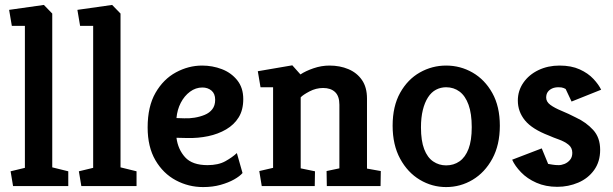

<svg xmlns="http://www.w3.org/2000/svg" viewBox="-20 -755 2489 779"><path d="M33 0 23 -60 81 -74V-650H28L17 -715L158 -735L192 -700V-76L257 -60V0Z M310 0 300 -60 358 -74V-650H305L294 -715L435 -735L469 -700V-76L534 -60V0Z M804 4Q745 4 693.5 -23.5Q642 -51 610.5 -105Q579 -159 579 -238Q579 -323 611 -378.5Q643 -434 694 -461.5Q745 -489 800 -489Q842 -489 880 -474.5Q918 -460 942.5 -429.5Q967 -399 967 -353Q967 -309 948.5 -279Q930 -249 897.5 -230Q865 -211 824.5 -202.5Q784 -194 740 -195L696 -196Q702 -149 731 -117Q760 -85 822 -85Q866 -85 894.5 -101Q923 -117 941 -134L964 -53Q953 -40 930 -27Q907 -14 875 -5Q843 4 804 4ZM696 -276 727 -275Q747 -274 769 -277.5Q791 -281 810.5 -289Q830 -297 841.5 -312Q853 -327 853 -350Q853 -375 838 -387.5Q823 -400 801 -400Q774 -400 751 -383Q728 -366 713.5 -338Q699 -310 696 -276Z M1042 0 1032 -61 1088 -74V-401H1037L1026 -466L1166 -490L1199 -453Q1220 -467 1252 -478Q1284 -489 1317 -489Q1359 -489 1393.5 -474.5Q1428 -460 1448.5 -430.5Q1469 -401 1469 -355V-71L1525 -61L1524 0H1306L1305 -61L1357 -72V-330Q1357 -365 1339.5 -381.5Q1322 -398 1291 -398Q1262 -398 1235.5 -384Q1209 -370 1200 -360V-72L1258 -60L1257 0Z M1790 4Q1733 4 1683.5 -25.5Q1634 -55 1603.5 -111Q1573 -167 1573 -245Q1573 -324 1603.5 -378.5Q1634 -433 1683.5 -461Q1733 -489 1790 -489Q1848 -489 1897.5 -460.5Q1947 -432 1977.5 -377.5Q2008 -323 2008 -245Q2008 -167 1977.5 -111Q1947 -55 1897.5 -25.5Q1848 4 1790 4ZM1790 -84Q1821 -84 1844.5 -100.5Q1868 -117 1881 -151Q1894 -185 1894 -239Q1894 -294 1881 -330Q1868 -366 1844.5 -383.5Q1821 -401 1790 -401Q1768 -401 1749 -391Q1730 -381 1716.5 -360Q1703 -339 1695.5 -308.5Q1688 -278 1688 -238Q1688 -184 1701 -150Q1714 -116 1737.5 -100Q1761 -84 1790 -84Z M2241 3Q2194 3 2156.5 -13.5Q2119 -30 2094 -56Q2069 -82 2058 -107L2178 -153L2204 -90Q2210 -89 2221.5 -87Q2233 -85 2247 -85Q2258 -85 2270.5 -90Q2283 -95 2292.5 -106Q2302 -117 2302 -135Q2302 -156 2286 -168.5Q2270 -181 2247.5 -189Q2225 -197 2207 -205Q2139 -231 2110 -266.5Q2081 -302 2081 -347Q2081 -387 2103.5 -419.5Q2126 -452 2164.5 -470.5Q2203 -489 2250 -489Q2298 -489 2332 -473.5Q2366 -458 2387.5 -435Q2409 -412 2419 -391L2299 -343L2275 -394Q2274 -395 2266.5 -398Q2259 -401 2246 -401Q2231 -401 2220 -396Q2209 -391 2202.5 -382Q2196 -373 2196 -359Q2196 -342 2213 -329.5Q2230 -317 2258 -305.5Q2286 -294 2317 -278Q2358 -259 2386.5 -228Q2415 -197 2415 -147Q2415 -99 2390.5 -65Q2366 -31 2326 -14Q2286 3 2241 3Z"/></svg>

Font: Kreon Light SemiBold
Style: Regular
Weight: 600
Version: Version 2.002